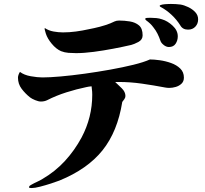

<svg xmlns="http://www.w3.org/2000/svg" viewBox="-20 -865 1040 972"><path d="M911 -472Q911 -453 899 -441.5Q887 -430 870 -425Q853 -420 837 -420Q832 -420 826.5 -420.5Q821 -421 816 -422Q758 -433 699 -441.5Q640 -450 581 -450Q577 -450 572.5 -450Q568 -450 563 -450Q577 -437 596 -418.5Q615 -400 615 -379Q615 -371 609.5 -363Q604 -355 599 -349Q575 -199 499 -104Q423 -9 281 49Q266 55 238 64Q210 73 183 80Q156 87 140 87Q139 87 133 86.5Q127 86 127 84Q127 78 131 75Q135 72 139 70Q153 62 167.5 55.5Q182 49 195 41Q260 3 309 -50.5Q358 -104 393 -169Q447 -271 447 -385Q447 -393 446.5 -400.5Q446 -408 445 -415Q445 -421 444 -425Q444 -428 443 -428Q437 -428 430 -426.5Q423 -425 417 -424Q368 -414 316 -397.5Q264 -381 219 -358Q205 -351 187 -351Q175 -351 158 -358Q141 -365 132 -372Q108 -391 89.5 -415.5Q71 -440 71 -472Q71 -479 74 -487Q77 -495 81 -501Q102 -485 136 -479Q170 -473 195 -473Q231 -473 287.5 -478Q344 -483 409 -492Q474 -501 538 -512.5Q602 -524 655 -537Q708 -550 739 -564Q760 -564 789 -560Q818 -556 846 -546Q874 -536 892.5 -518Q911 -500 911 -472ZM702 -686Q702 -664 680.5 -652.5Q659 -641 642 -637Q603 -628 553.5 -618.5Q504 -609 454.5 -602.5Q405 -596 365 -596Q346 -596 326.5 -597.5Q307 -599 289 -606Q264 -617 242 -643.5Q220 -670 212 -695Q211 -701 208.5 -707.5Q206 -714 206 -721L207 -723Q226 -710 251 -705.5Q276 -701 299 -701Q331 -701 364.5 -705.5Q398 -710 429 -717Q456 -722 485 -729.5Q514 -737 539 -747Q550 -752 560 -756.5Q570 -761 583 -761Q610 -761 637.5 -756.5Q665 -752 683.5 -736.5Q702 -721 702 -686ZM880 -681Q880 -660 869 -643.5Q858 -627 835 -627Q822 -627 809 -637Q796 -647 792 -659Q786 -677 777.5 -694Q769 -711 757 -726Q749 -737 740 -745.5Q731 -754 720 -762Q719 -764 717 -765.5Q715 -767 715 -769Q715 -774 726.5 -774.5Q738 -775 741 -775Q756 -775 771.5 -773.5Q787 -772 801 -767Q828 -759 854 -735Q880 -711 880 -681ZM983 -767Q983 -745 969 -730Q955 -715 932 -715Q905 -715 893 -736Q875 -765 849 -789.5Q823 -814 793 -830Q791 -830 788 -835Q790 -840 802 -842Q814 -844 827 -844.5Q840 -845 845 -845Q870 -845 894 -842Q912 -839 933 -829Q954 -819 968.5 -803.5Q983 -788 983 -767Z"/></svg>

Font: Kaisei Tokumin ExtraBold
Style: Regular
Weight: 800
Designer: Font-Kai, 金井和夫
Foundry: KAZUO KANAI
Version: Version 5.003